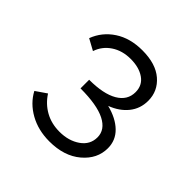

<svg xmlns="http://www.w3.org/2000/svg" viewBox="-111 -848 535 535"><g transform="rotate(45 156.5 -580.5)"><path d="M283 -501Q283 -459 247.5 -429Q212 -399 154 -399Q110 -399 76 -418Q42 -437 25 -469L57 -491Q73 -466 98 -452Q123 -438 155 -438Q191 -438 216 -455.5Q241 -473 241 -502Q241 -532 208.5 -548.5Q176 -565 111 -565V-599Q167 -599 197 -616.5Q227 -634 227 -666Q227 -693 206 -707.5Q185 -722 152 -722Q119 -722 95 -706Q71 -690 62 -663L29 -681Q43 -718 76.5 -740Q110 -762 158 -762Q211 -762 240 -737Q269 -712 269 -674Q269 -643 250.5 -620Q232 -597 200 -585Q239 -575 261 -553.5Q283 -532 283 -501Z"/></g></svg>

Font: Ysabeau Semilight
Style: Regular
Weight: 300
Designer: Christian Thalmann (Catharsis Fonts)
Version: Version 0.003